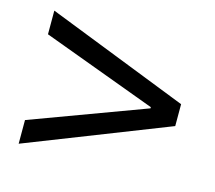

<svg xmlns="http://www.w3.org/2000/svg" viewBox="-73 -685 702 627"><g transform="rotate(15 277.5 -371.0)"><path d="M38 -146 517 -334V-408L38 -596V-516L424 -373V-369L38 -226Z"/></g></svg>

Font: Noto Sans JP
Style: Regular
Weight: 400
Designer: Ryoko NISHIZUKA  (kana, bopomofo & ideographs); Paul D. Hunt (Latin, Greek & Cyrillic); Sandoll Communications , Soo-you
Foundry: Adobe
Version: Version 2.002;hotconv 1.0.116;makeotfexe 2.5.65601